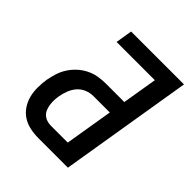

<svg xmlns="http://www.w3.org/2000/svg" viewBox="-200 -868 1001 1001"><g transform="rotate(45 300.0 -367.5)"><path d="M243 0Q212 0 181.5 -6.5Q151 -13 126.5 -29Q102 -45 85.5 -69.5Q69 -94 61.5 -123Q54 -152 54 -183.5Q54 -215 59 -246Q64 -273 72.5 -300Q81 -327 97 -351.5Q113 -376 134.5 -395.5Q156 -415 182.5 -428Q209 -441 236.5 -445.5Q264 -450 291 -450H427L459 -643H177L192 -735H582L461 0ZM243 -92H368L412 -358H291Q267 -358 243.5 -348.5Q220 -339 203.5 -320Q187 -301 178 -277.5Q169 -254 165 -231Q162 -215 161.5 -199Q161 -183 163 -167.5Q165 -152 170.5 -137.5Q176 -123 187 -112.5Q198 -102 212.5 -97Q227 -92 243 -92Z"/></g></svg>

Font: Iosevka Aile Semibold
Style: Italic
Weight: 600
Italic angle: -9°
Designer: Belleve Invis
Foundry: Belleve Invis
Version: Version 31.1.0; ttfautohint (v1.8.4)